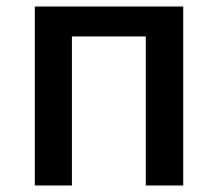

<svg xmlns="http://www.w3.org/2000/svg" viewBox="-20 -570 669 590"><path d="M87 0H201V-458H428V0H543V-550H87Z"/></svg>

Font: Noto Sans T Chinese Medium
Style: Regular
Weight: 500
Designer: Ryoko NISHIZUKA (kana & ideographs); Paul D. Hunt (Latin, Greek & Cyrillic); Wenlong ZHANG (bopomofo); Sandoll Communica
Foundry: Adobe Systems Incorporated
Version: Version 1.000;PS 1;hotconv 1.0.78;makeotf.lib2.5.61930